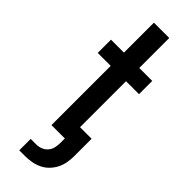

<svg xmlns="http://www.w3.org/2000/svg" viewBox="-309 -751 974 974"><g transform="rotate(45 178.0 -264.5)"><path d="M98 206V124H137Q155 124 171.5 117.5Q188 111 199.5 97.5Q211 84 215 66.5Q219 49 219 31V0H123V-425H30V-520H123V-735H233V-520H326V-425H233V-95H316V31Q316 55 311.5 78.5Q307 102 296 123Q285 144 268 161Q251 178 229.5 188Q208 198 184.5 202Q161 206 137 206Z"/></g></svg>

Font: Iosevka QP
Style: Bold
Weight: 700
Designer: Belleve Invis
Foundry: Belleve Invis
Version: Version 20.0.0; ttfautohint (v1.8.4)